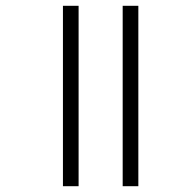

<svg xmlns="http://www.w3.org/2000/svg" viewBox="-20 -642 603 662"><path d="M403 0V-622H457V0ZM197 0V-622H251V0Z"/></svg>

Font: Noto Sans Bengali UI Light
Style: Regular
Weight: 300
Designer: Jelle Bosma - Monotype Design Team
Foundry: Monotype Imaging Inc.
Version: Version 2.003; ttfautohint (v1.8.4.7-5d5b)